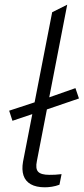

<svg xmlns="http://www.w3.org/2000/svg" viewBox="-20 -790 356 817"><path d="M155 -316 153 -363 301 -415 316 -371ZM33 -276 19 -319 153 -363 155 -317ZM233 -4Q217 2 201 4.5Q185 7 171 7Q134 7 111 -6Q88 -19 80 -43.5Q72 -68 78 -102L202 -738L266 -770L137 -105Q130 -72 142.5 -59Q155 -46 190 -46Q202 -46 214.5 -46.5Q227 -47 242 -49Z"/></svg>

Font: REM ExtraLight
Style: Italic
Weight: 250
Italic angle: -11°
Designer: Octavio Pardo
Foundry: Ashler Design
Version: Version 1.005;gftools[0.9.28]